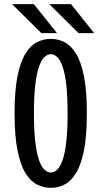

<svg xmlns="http://www.w3.org/2000/svg" viewBox="-20 -893 490 924"><path d="M224.6 11Q190.3 11 158.9 -4.5Q127.6 -20 103.1 -59Q78.6 -98 64.4 -168.3Q50.1 -238.6 50.1 -348Q50.1 -457.1 64.4 -527.1Q78.6 -597 103.1 -636Q127.6 -675 158.9 -690.5Q190.3 -706 224.6 -706Q258.6 -706 289.7 -690.5Q320.8 -675 345.3 -636Q369.8 -597 383.9 -527.1Q398 -457.1 398 -348Q398 -238.6 383.9 -168.3Q369.8 -98 345.3 -59Q320.8 -20 289.7 -4.5Q258.6 11 224.6 11ZM224.6 -62.7Q240 -62.7 254.4 -75.7Q268.7 -88.6 280.4 -120.3Q292 -152 298.6 -207.5Q305.3 -263.1 305.3 -348Q305.3 -432.6 298.6 -487.9Q292 -543.2 280.4 -574.8Q268.7 -606.4 254.4 -619.3Q240 -632.3 224.6 -632.3Q209.1 -632.3 194.6 -619.3Q180.1 -606.4 168.6 -574.8Q157.1 -543.2 150.2 -487.9Q143.3 -432.6 143.3 -348Q143.3 -263.1 150.2 -207.5Q157.1 -152 168.6 -120.3Q180.1 -88.6 194.6 -75.7Q209.1 -62.7 224.6 -62.7ZM433.1 -733.5H358L217.1 -873.1H321.9ZM254.3 -733.5H179.1L38.3 -873.1H143Z"/></svg>

Font: League Mono Thin Condensed
Style: Regular
Weight: 100
Width: 1
Designer: Tyler Finck
Foundry: The League of Moveable Type / Tyler Finck
Version: Version 2.300;RELEASE